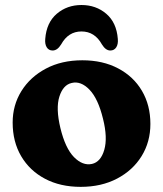

<svg xmlns="http://www.w3.org/2000/svg" viewBox="-20 -732 651 766"><path d="M308.5 -491.5Q390 -491.5 451.2 -459.2Q512.5 -427 546.2 -369.8Q580 -312.5 580 -237.5Q580 -166 545 -109.2Q510 -52.5 447.2 -19.5Q384.5 13.5 302 13.5Q220.5 13.5 159.5 -18.8Q98.5 -51 64.5 -108.8Q30.5 -166.5 30.5 -243Q30.5 -312.5 65.5 -368.8Q100.5 -425 163 -458.2Q225.5 -491.5 308.5 -491.5ZM347 -78Q382 -86 396 -134.2Q410 -182.5 391 -258Q371.5 -338.5 337 -374.2Q302.5 -410 266 -401Q232 -393.5 217 -347Q202 -300.5 221 -221Q240.5 -140.5 275.2 -105.2Q310 -70 347 -78ZM305 -606.5Q252.5 -606.5 224 -555Q209 -530.5 190 -530.5Q174.5 -530.5 166.5 -543.2Q158.5 -556 160.5 -577Q165.5 -642 206.5 -677Q247.5 -712 305 -712Q363 -712 404 -677Q445 -642 450 -577Q452 -556 443.8 -543.2Q435.5 -530.5 420 -530.5Q401.5 -530.5 386.5 -555Q358 -606.5 305 -606.5Z"/></svg>

Font: Fraunces 9pt SuperSoft
Style: Bold
Weight: 700
Version: Version 1.000;[b76b70a41]